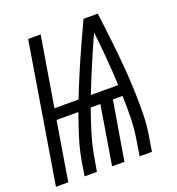

<svg xmlns="http://www.w3.org/2000/svg" viewBox="-143 -843 876 951"><g transform="rotate(-20 295.0 -367.5)"><path d="M-10 0 111 -735H177L116 -368H243Q279 -460 319.5 -552Q360 -644 403 -735H478Q485 -681 491.5 -626.5Q498 -572 503.5 -517.5Q509 -463 513 -408Q517 -353 518.5 -297.5Q520 -242 519 -186Q518 -130 508 -74L496 0H431L443 -74Q453 -133 454.5 -192Q456 -251 454 -310H403L351 0H286L337 -310H286Q265 -251 247 -192Q229 -133 219 -74L206 0H141L153 -74Q163 -133 181.5 -192Q200 -251 221 -310H106L55 0ZM452 -368Q449 -440 443 -511.5Q437 -583 429 -654Q397 -583 366.5 -511.5Q336 -440 308 -368Z"/></g></svg>

Font: Iosevka Curly Light Extended
Style: Italic
Weight: 300
Width: 7
Italic angle: -9°
Monospace: yes
Designer: Belleve Invis
Foundry: Belleve Invis
Version: Version 11.1.0; ttfautohint (v1.8.3)